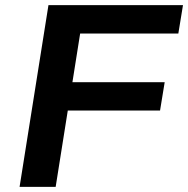

<svg xmlns="http://www.w3.org/2000/svg" viewBox="-20 -725 730 745"><path d="M56 0 168 -705H690L672 -595H291L261 -406H619L601 -296H243L196 0Z"/></svg>

Font: Nunito Sans 10pt SemiExpanded
Style: Bold Italic
Weight: 700
Width: 6
Italic angle: -9°
Designer: Vernon Adams
Foundry: Vernon Adams
Version: Version 3.101;gftools[0.9.27]